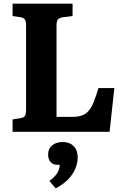

<svg xmlns="http://www.w3.org/2000/svg" viewBox="-20 -723 686 1053"><path d="M49 0V-68L93 -75Q111 -78 117 -87.5Q123 -97 123 -126V-581Q123 -607 116 -616.5Q109 -626 91 -629L49 -635V-703H378V-635L324 -628Q304 -625 297 -615.5Q290 -606 290 -581V-82H376Q407 -82 428.5 -89.5Q450 -97 465.5 -114.5Q481 -132 493.5 -162.5Q506 -193 520 -240H607L581 0ZM286 310 251 270Q274 252 285.5 238Q297 224 302 210Q307 196 308 181H297Q270 181 257 165Q244 149 244 126Q244 101 255 86Q266 71 284 63.5Q302 56 324 56Q348 56 366.5 65.5Q385 75 395.5 94Q406 113 406 142Q406 168 395 197.5Q384 227 358 256Q332 285 286 310Z"/></svg>

Font: Literata 18pt
Style: Bold
Weight: 700
Designer: Latin by Veronika Burian and Jose Scaglione. Greek by Irene Vlachou. Cyrillic by Vera Evstafieva.
Foundry: TypeTogether
Version: Version 3.103;gftools[0.9.29]